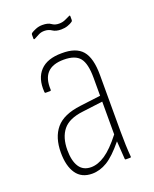

<svg xmlns="http://www.w3.org/2000/svg" viewBox="-122 -691 616 770"><g transform="rotate(-20 186.0 -306.5)"><path d="M138 8Q93 8 70.5 -24.5Q48 -57 48 -114Q48 -179 80 -217Q112 -255 186 -264L274 -275V-352Q274 -412 254.5 -436.5Q235 -461 186 -461Q91 -461 96 -366Q96 -361 92 -361H73Q69 -361 69 -367Q65 -424 95 -456Q125 -488 187 -488Q248 -489 275 -457.5Q302 -426 302 -353V-112Q302 -82 303 -55Q304 -28 306 -5Q307 0 302 0H284Q280 0 280 -5Q277 -44 275 -80Q234 -30 202.5 -11Q171 8 138 8ZM76 -115Q76 -69 92.5 -43.5Q109 -18 143 -18Q172 -18 203.5 -39Q235 -60 274 -110V-250L187 -239Q127 -232 101.5 -200.5Q76 -169 76 -115ZM219 -578Q196 -578 183 -587Q170 -596 152 -596Q138 -596 127 -590Q116 -584 106 -579Q101 -577 101 -582V-599Q101 -602 104 -605Q111 -610 124.5 -615.5Q138 -621 153 -621Q177 -621 189 -612Q201 -603 219 -603Q233 -603 244.5 -608Q256 -613 266 -618Q271 -621 271 -615V-600Q271 -595 268 -593Q260 -587 247 -582.5Q234 -578 219 -578Z"/></g></svg>

Font: Sofia Sans Cond ExtraLight
Style: Regular
Weight: 200
Width: 3
Designer: Botio Nikoltchev, Ani Petrova
Foundry: lettersoup
Version: Version 4.100; ttfautohint (v1.8.3)